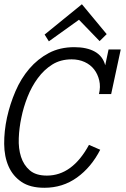

<svg xmlns="http://www.w3.org/2000/svg" viewBox="-24 -869 590 900"><path d="M445.8 -167Q403.8 -85 336.9 -36.9Q270 11.2 184.1 11.2Q117.2 11.2 76.7 -16.4Q36.1 -43.9 16.1 -89.4Q-3.9 -134.8 -4.4 -194.3Q-4.9 -253.9 8.8 -317.9Q22.9 -381.8 48.6 -441.4Q74.2 -501 113.5 -546.9Q152.8 -592.8 204.8 -620.4Q256.8 -647.9 324.2 -647.9Q382.8 -647.9 420.4 -627Q458 -606 469.2 -563L484.9 -637.2H542L497.1 -428.2H439.9Q448.2 -461.9 441.2 -491.9Q434.1 -522 417 -543.9Q399.9 -565.9 372.6 -578.4Q345.2 -590.8 312 -590.8Q259.8 -590.8 220.9 -566.4Q182.1 -542 153.1 -502.4Q124 -462.9 105 -414.6Q85.9 -366.2 76.2 -317.9Q65.9 -270 64 -221.4Q62 -172.9 74.5 -134Q86.9 -95.2 115.5 -70.6Q144 -45.9 195.8 -45.9Q314.9 -45.9 393.1 -189.9ZM476.1 -709 442.9 -676.3 346.2 -776.4 205.1 -675.3 185.1 -707 359.9 -849.1Z"/></svg>

Font: Anonymous Pro
Style: Italic
Weight: 400
Italic angle: -12°
Monospace: yes
Designer: Mark Simonson
Version: Version 1.003